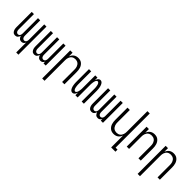

<svg xmlns="http://www.w3.org/2000/svg" viewBox="222 -2038 3557 3557"><g transform="rotate(45 2000.0 -260.0)"><path d="M385 215V-44Q380 -33 373 -23Q366 -13 356 -5.5Q346 2 334 5Q322 8 310 8Q295 8 281 3Q267 -2 256.5 -12Q246 -22 239 -35.5Q232 -49 228 -63Q224 -49 217 -35.5Q210 -22 199.5 -12Q189 -2 175 3Q161 8 146 8Q131 8 117 3Q103 -2 92.5 -12Q82 -22 75 -35Q68 -48 64 -62.5Q60 -77 58.5 -91.5Q57 -106 57 -121V-520H115V-121Q115 -108 117 -95Q119 -82 125.5 -70.5Q132 -59 143.5 -52Q155 -45 168 -45Q181 -45 192.5 -52Q204 -59 210.5 -70.5Q217 -82 219 -95Q221 -108 221 -121V-520H279V-121Q279 -108 281 -95Q283 -82 289.5 -70.5Q296 -59 307.5 -52Q319 -45 332 -45Q345 -45 356.5 -52Q368 -59 374.5 -70.5Q381 -82 383 -95Q385 -108 385 -121V-520H443V215Z M646 8Q631 8 617 3Q603 -2 592.5 -12Q582 -22 575 -35Q568 -48 564 -62.5Q560 -77 558.5 -91.5Q557 -106 557 -121V-520H615V-121Q615 -108 617 -95Q619 -82 625.5 -70.5Q632 -59 643.5 -52Q655 -45 668 -45Q681 -45 692.5 -52Q704 -59 710.5 -70.5Q717 -82 719 -95Q721 -108 721 -121V-520H779V-121Q779 -108 781 -95Q783 -82 789.5 -70.5Q796 -59 807.5 -52Q819 -45 832 -45Q845 -45 856.5 -52Q868 -59 874.5 -70.5Q881 -82 883 -95Q885 -108 885 -121V-520H943V0H885V-44Q880 -33 873 -23Q866 -13 856 -5.5Q846 2 834 5Q822 8 810 8Q795 8 781 3Q767 -2 756.5 -12Q746 -22 739 -35.5Q732 -49 728 -63Q724 -49 717 -35.5Q710 -22 699.5 -12Q689 -2 675 3Q661 8 646 8Z M1066 215V-520H1127V-423Q1135 -446 1148.5 -466Q1162 -486 1181.5 -500.5Q1201 -515 1225 -521.5Q1249 -528 1273 -528Q1298 -528 1322 -521.5Q1346 -515 1365.5 -499.5Q1385 -484 1399 -463Q1413 -442 1420.5 -418Q1428 -394 1431 -369.5Q1434 -345 1434 -320V0H1373V-320Q1373 -339 1371 -357.5Q1369 -376 1362.5 -393.5Q1356 -411 1345.5 -426.5Q1335 -442 1320 -452.5Q1305 -463 1287 -468Q1269 -473 1250 -473Q1231 -473 1213 -468Q1195 -463 1180 -452.5Q1165 -442 1154.5 -426.5Q1144 -411 1137.5 -393.5Q1131 -376 1129 -357.5Q1127 -339 1127 -320V215Z M1647 8Q1631 8 1617.5 0Q1604 -8 1595 -21Q1586 -34 1580 -48Q1574 -62 1570 -77Q1566 -92 1563.5 -107.5Q1561 -123 1559.5 -138.5Q1558 -154 1557.5 -169.5Q1557 -185 1557 -200V-520H1615V-200Q1615 -189 1615 -178Q1615 -167 1616 -156Q1617 -145 1618.5 -134Q1620 -123 1622 -112.5Q1624 -102 1627 -91Q1630 -80 1635 -70.5Q1640 -61 1648.5 -53Q1657 -45 1668 -45Q1679 -45 1687.5 -53Q1696 -61 1701 -70.5Q1706 -80 1709 -91Q1712 -102 1714 -112.5Q1716 -123 1717.5 -134Q1719 -145 1720 -156Q1721 -167 1721 -178Q1721 -189 1721 -200V-520H1779V-451Q1783 -464 1789 -477.5Q1795 -491 1804 -502.5Q1813 -514 1826 -521Q1839 -528 1853 -528Q1869 -528 1882.5 -520Q1896 -512 1905 -499Q1914 -486 1920 -472Q1926 -458 1930 -443Q1934 -428 1936.5 -412.5Q1939 -397 1940.5 -381.5Q1942 -366 1942.5 -350.5Q1943 -335 1943 -320V0H1885V-320Q1885 -331 1885 -342Q1885 -353 1884 -364Q1883 -375 1881.5 -386Q1880 -397 1878 -407.5Q1876 -418 1873 -429Q1870 -440 1865 -449.5Q1860 -459 1851.5 -467Q1843 -475 1832 -475Q1821 -475 1812.5 -467Q1804 -459 1799 -449.5Q1794 -440 1791 -429Q1788 -418 1786 -407.5Q1784 -397 1782.5 -386Q1781 -375 1780 -364Q1779 -353 1779 -342Q1779 -331 1779 -320V0H1721V-69Q1717 -56 1711 -42.5Q1705 -29 1696 -17.5Q1687 -6 1674 1Q1661 8 1647 8Z M2146 8Q2131 8 2117 3Q2103 -2 2092.5 -12Q2082 -22 2075 -35Q2068 -48 2064 -62.5Q2060 -77 2058.5 -91.5Q2057 -106 2057 -121V-520H2115V-121Q2115 -108 2117 -95Q2119 -82 2125.5 -70.5Q2132 -59 2143.5 -52Q2155 -45 2168 -45Q2181 -45 2192.5 -52Q2204 -59 2210.5 -70.5Q2217 -82 2219 -95Q2221 -108 2221 -121V-520H2279V-121Q2279 -108 2281 -95Q2283 -82 2289.5 -70.5Q2296 -59 2307.5 -52Q2319 -45 2332 -45Q2345 -45 2356.5 -52Q2368 -59 2374.5 -70.5Q2381 -82 2383 -95Q2385 -108 2385 -121V-520H2443V0H2385V-44Q2380 -33 2373 -23Q2366 -13 2356 -5.5Q2346 2 2334 5Q2322 8 2310 8Q2295 8 2281 3Q2267 -2 2256.5 -12Q2246 -22 2239 -35.5Q2232 -49 2228 -63Q2224 -49 2217 -35.5Q2210 -22 2199.5 -12Q2189 -2 2175 3Q2161 8 2146 8Z M2873 215V-97Q2865 -74 2851.5 -54Q2838 -34 2818.5 -19.5Q2799 -5 2775 1.5Q2751 8 2727 8Q2702 8 2678 1.5Q2654 -5 2634.5 -20.5Q2615 -36 2601 -57Q2587 -78 2579.5 -102Q2572 -126 2569 -150.5Q2566 -175 2566 -200V-520H2627V-200Q2627 -181 2629 -162.5Q2631 -144 2637.5 -126.5Q2644 -109 2654.5 -93.5Q2665 -78 2680 -67.5Q2695 -57 2713 -52Q2731 -47 2750 -47Q2769 -47 2787 -52Q2805 -57 2820 -67.5Q2835 -78 2845.5 -93.5Q2856 -109 2862.5 -126.5Q2869 -144 2871 -162.5Q2873 -181 2873 -200V-735H2934V160H2985V215Z M3066 0V-520H3127V-423Q3135 -446 3148.5 -466Q3162 -486 3181.5 -500.5Q3201 -515 3225 -521.5Q3249 -528 3273 -528Q3298 -528 3322 -521.5Q3346 -515 3365.5 -499.5Q3385 -484 3399 -463Q3413 -442 3420.5 -418Q3428 -394 3431 -369.5Q3434 -345 3434 -320V0H3373V-320Q3373 -339 3371 -357.5Q3369 -376 3362.5 -393.5Q3356 -411 3345.5 -426.5Q3335 -442 3320 -452.5Q3305 -463 3287 -468Q3269 -473 3250 -473Q3231 -473 3213 -468Q3195 -463 3180 -452.5Q3165 -442 3154.5 -426.5Q3144 -411 3137.5 -393.5Q3131 -376 3129 -357.5Q3127 -339 3127 -320V0Z M3566 215V-520H3627V-423Q3635 -446 3648.5 -466Q3662 -486 3681.5 -500.5Q3701 -515 3725 -521.5Q3749 -528 3773 -528Q3798 -528 3822 -521.5Q3846 -515 3865.5 -499.5Q3885 -484 3899 -463Q3913 -442 3920.5 -418Q3928 -394 3931 -369.5Q3934 -345 3934 -320V0H3873V-320Q3873 -339 3871 -357.5Q3869 -376 3862.5 -393.5Q3856 -411 3845.5 -426.5Q3835 -442 3820 -452.5Q3805 -463 3787 -468Q3769 -473 3750 -473Q3731 -473 3713 -468Q3695 -463 3680 -452.5Q3665 -442 3654.5 -426.5Q3644 -411 3637.5 -393.5Q3631 -376 3629 -357.5Q3627 -339 3627 -320V215Z"/></g></svg>

Font: Iosevka Term Curly Light
Style: Regular
Weight: 300
Designer: Belleve Invis
Foundry: Belleve Invis
Version: Version 32.3.0